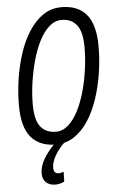

<svg xmlns="http://www.w3.org/2000/svg" viewBox="-61 -750 613 1011"><g transform="rotate(-5 245.5 -245.0)"><path d="M212 9Q125 9 80 -45Q35 -99 35 -214Q35 -284 46 -354.5Q57 -425 78 -488.5Q99 -552 131.5 -602Q164 -652 206.5 -680.5Q249 -709 303 -709Q390 -709 435 -655Q480 -601 480 -486Q480 -416 469 -345.5Q458 -275 437 -211.5Q416 -148 383.5 -98Q351 -48 308 -19.5Q265 9 212 9ZM218 -58Q253 -58 283 -84.5Q313 -111 336 -156.5Q359 -202 374.5 -258Q390 -314 398 -373.5Q406 -433 406 -488Q406 -571 377.5 -606.5Q349 -642 298 -642Q262 -642 232 -615.5Q202 -589 179 -543.5Q156 -498 140.5 -442Q125 -386 116.5 -326.5Q108 -267 108 -212Q108 -129 136.5 -93.5Q165 -58 218 -58ZM215 -7 260 -1Q225 32 205.5 66.5Q186 101 186 129Q186 161 213 161Q226 161 239 155L238 207Q216 219 190 219Q160 219 141.5 202Q123 185 123 154Q123 116 147 76Q171 36 215 -7Z"/></g></svg>

Font: Georama SemiCondensed
Style: Italic
Weight: 400
Width: 4
Italic angle: -9°
Designer: Jean-Baptiste Levee
Foundry: Production Type
Version: Version 1.000